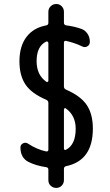

<svg xmlns="http://www.w3.org/2000/svg" viewBox="-20 -835 540 940"><path d="M207 -631.8Q159.2 -609.4 159.2 -535.2Q159.2 -467.8 207 -434.6Q210 -432.6 213.4 -434.1Q216.8 -435.5 216.8 -440.4V-624Q216.8 -627.9 213.9 -630.4Q210.9 -632.8 207 -631.8ZM350.6 -205.1Q350.6 -269.5 301.8 -304.7Q298.8 -306.6 295.9 -304.7Q293 -302.7 293 -298.8V-108.4Q293 -98.6 302.7 -101.6Q350.6 -126 350.6 -205.1ZM206.1 -346.7Q134.8 -377 105 -420.9Q75.2 -464.8 75.2 -535.2Q75.2 -608.4 109.4 -653.8Q143.6 -699.2 207 -710.9Q216.8 -712.9 216.8 -723.6V-777.3Q216.8 -793 228 -804.2Q239.3 -815.4 255.4 -815.4Q271.5 -815.4 282.2 -804.2Q293 -793 293 -777.3V-723.6Q293 -712.9 303.7 -710.9Q342.8 -706.1 378.9 -693.4Q397.5 -686.5 408.7 -669.4Q419.9 -652.3 419.9 -629.9Q419.9 -615.2 407.2 -607.9Q394.5 -600.6 380.9 -608.4Q346.7 -625 303.7 -634.8Q293 -636.7 293 -626V-411.1Q293 -401.4 302.7 -396.5Q375 -365.2 404.8 -320.8Q434.6 -276.4 434.6 -205.1Q434.6 -48.8 303.7 -21.5Q293 -19.5 293 -7.8V46.9Q293 62.5 282.2 73.7Q271.5 85 255.4 85Q239.3 85 228 74.2Q216.8 63.5 216.8 46.9V-4.9Q216.8 -14.6 206.1 -16.6Q158.2 -23.4 122.1 -41Q80.1 -60.5 80.1 -113.3Q80.1 -127 92.8 -133.3Q105.5 -139.6 117.2 -131.8Q160.2 -103.5 205.1 -93.8Q216.8 -91.8 216.8 -102.5V-331.1Q216.8 -341.8 206.1 -346.7Z"/></svg>

Font: Rounded-X Mgen+ 1m regular
Style: Regular
Weight: 400
Designer: [Source Han Sans]
Ryoko NISHIZUKA  (kana & ideographs); Paul D. Hunt (Latin, Greek & Cyrillic); Wenlong ZHANG  (bopomofo
Version: Version 1.059.20150602